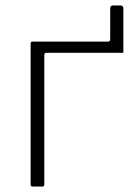

<svg xmlns="http://www.w3.org/2000/svg" viewBox="-20 -682 486 702"><path d="M313 -489V-530H375Q383 -530 383 -538V-652Q383 -662 394 -662H420Q426 -662 428.5 -659Q431 -656 431 -651V-489ZM99 0Q92 0 92 -7V-523Q92 -530 99 -530H403Q410 -530 410 -523V-496Q410 -489 403 -489H150Q142 -489 142 -481V-7Q142 0 135 0Z"/></svg>

Font: Libre Franklin ExtraLight
Style: Regular
Weight: 250
Designer: Pablo Impallari, Rodrigo Fuenzalida, Nhung Nguyen
Foundry: Impallari Type
Version: Version 3.000